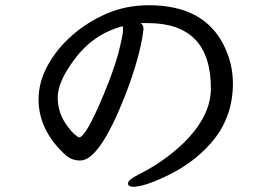

<svg xmlns="http://www.w3.org/2000/svg" viewBox="-20 -701 1040 732"><path d="M281 -177Q307 -177 375 -340Q414 -434 431 -497Q449 -568 449 -585Q449 -598 448 -601Q335 -572 262 -472Q200 -389 200 -329Q200 -268 238 -219Q253 -198 266 -187.5Q279 -177 281 -177ZM488 11Q468 11 468 -2Q468 -15 507 -35Q604 -83 680 -156Q784 -258 784 -364Q784 -613 543 -613H518L516 -614Q516 -613 521.5 -608Q527 -603 527 -588Q514 -483 456 -334Q359 -89 286 -89Q255 -89 232 -108Q127 -203 127 -322Q127 -387 161 -450Q195 -513 253 -564.5Q311 -616 385.5 -648.5Q460 -681 548 -681Q758 -681 834 -527Q868 -457 868 -383Q868 -250 783 -154Q715 -77 613 -29Q529 11 488 11Z"/></svg>

Font: LXGW WenKai Mono Medium
Style: Regular
Weight: 500
Monospace: yes
Designer: LXGW / Fontworks Inc.
Foundry: LXGW / Fontworks Inc.
Version: Version 1.520; June 14, 2025